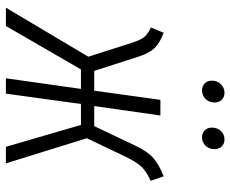

<svg xmlns="http://www.w3.org/2000/svg" viewBox="-85 -695 780 650"><g transform="rotate(90 305.0 -370.0)"><path d="M592 -490Q561 -476 545 -459.5Q529 -443 510 -404L448 -274L533 0H477L403 -254H332L297 0H245L281 -254H215L68 0H6L172 -279L126 -423Q116 -455 106 -467.5Q96 -480 73 -491L91 -534Q126 -521 143 -503Q160 -485 171 -451L220 -299H287L318 -523H371L339 -299H407L473 -438Q493 -480 515.5 -499.5Q538 -519 577 -534ZM253 -697Q253 -715 265 -727.5Q277 -740 294 -740Q309 -740 318 -730.5Q327 -721 327 -707Q327 -688 315 -676Q303 -664 286 -664Q271 -664 262 -673.5Q253 -683 253 -697ZM412 -697Q412 -716 423.5 -728Q435 -740 452 -740Q467 -740 476 -730.5Q485 -721 485 -707Q485 -688 473.5 -676Q462 -664 445 -664Q430 -664 421 -673.5Q412 -683 412 -697Z"/></g></svg>

Font: Fira Sans Extra Condensed Light
Style: Italic
Weight: 300
Width: 3
Italic angle: -8°
Designer: Carrois Corporate & Edenspiekermann AG
Foundry: Carrois Corporate GbR & Edenspiekermann AG
Version: Version 4.203